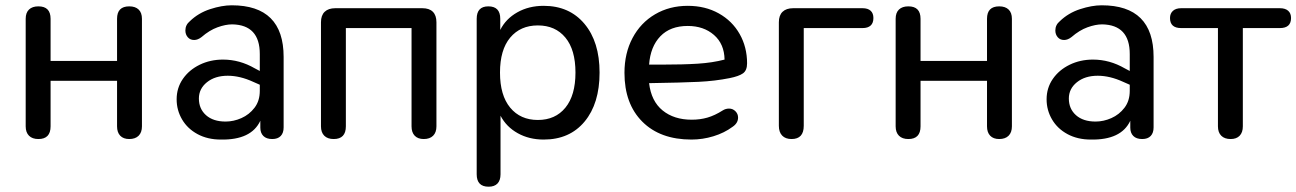

<svg xmlns="http://www.w3.org/2000/svg" viewBox="-20 -518 4895 725"><path d="M77 -41V-447Q77 -470 89.5 -482Q102 -494 125 -494Q171 -494 171 -447V-288H422V-447Q422 -494 468 -494Q491 -494 503.5 -482Q516 -470 516 -447V-41Q516 -18 503.5 -5.5Q491 7 468 7Q446 7 434 -5.5Q422 -18 422 -41V-213H171V-41Q171 7 125 7Q102 7 89.5 -5.5Q77 -18 77 -41Z M647 -143Q647 -186 670.5 -220Q694 -254 734 -273.5Q774 -293 822 -293Q885 -293 942 -260L961 -250V-314Q961 -424 857 -426Q832 -426 801.5 -415Q771 -404 741 -378Q727 -367 713 -367Q698 -367 689 -377.5Q680 -388 680 -403Q680 -424 697 -438Q729 -469 773.5 -483.5Q818 -498 855 -498Q1051 -498 1051 -303V-37Q1051 -16 1040 -4.5Q1029 7 1008 7Q986 7 974.5 -4.5Q963 -16 963 -36V-62Q929 11 814 9Q764 9 726 -11.5Q688 -32 667.5 -67Q647 -102 647 -143ZM832 -59Q862 -59 891.5 -72Q921 -85 941 -111Q961 -137 961 -175V-198L936 -209Q886 -232 840 -232Q792 -232 761.5 -207.5Q731 -183 731 -146Q731 -107 758 -83Q785 -59 832 -59Z M1192 -41V-434Q1192 -460 1206 -473.5Q1220 -487 1246 -487H1575Q1601 -487 1614.5 -473.5Q1628 -460 1628 -434V-41Q1628 -18 1615.5 -5.5Q1603 7 1580 7Q1558 7 1546 -5.5Q1534 -18 1534 -41V-412H1286V-41Q1286 7 1240 7Q1217 7 1204.5 -5.5Q1192 -18 1192 -41Z M1780 140V-447Q1780 -494 1824 -494Q1869 -494 1869 -447V-405Q1890 -447 1933.5 -471.5Q1977 -496 2033 -496Q2130 -496 2187 -428Q2244 -360 2244 -244Q2244 -127 2187.5 -59Q2131 9 2033 9Q1978 9 1935 -15Q1892 -39 1870 -81V140Q1870 163 1858.5 175Q1847 187 1825 187Q1780 187 1780 140ZM2153 -244Q2153 -330 2115 -376Q2077 -422 2011 -422Q1945 -422 1906.5 -376Q1868 -330 1868 -244Q1868 -158 1906.5 -111.5Q1945 -65 2011 -65Q2077 -65 2115 -111.5Q2153 -158 2153 -244Z M2338 -243Q2338 -317 2368.5 -374.5Q2399 -432 2453.5 -464Q2508 -496 2577 -496Q2643 -496 2694 -467.5Q2745 -439 2773 -389.5Q2801 -340 2801 -279Q2801 -252 2785.5 -241Q2770 -230 2735 -223Q2680 -212 2618 -209Q2556 -206 2431 -204Q2439 -136 2482 -101Q2525 -66 2592 -66Q2624 -66 2651.5 -74Q2679 -82 2709 -101Q2720 -108 2733 -108Q2747 -108 2757 -98Q2767 -88 2767 -74Q2767 -53 2746 -39Q2715 -16 2674 -3.5Q2633 9 2591 9Q2473 9 2405.5 -58.5Q2338 -126 2338 -243ZM2479 -274Q2559 -274 2614.5 -277.5Q2670 -281 2716 -293Q2715 -352 2676 -386Q2637 -420 2577 -420Q2511 -420 2473.5 -381Q2436 -342 2431 -274Z M2921 -43V-434Q2921 -460 2935 -473.5Q2949 -487 2975 -487H3237Q3257 -487 3267.5 -477.5Q3278 -468 3278 -450Q3278 -431 3267.5 -421.5Q3257 -412 3237 -412H3015V-43Q3015 7 2969 7Q2946 7 2933.5 -6Q2921 -19 2921 -43Z M3362 -41V-447Q3362 -470 3374.5 -482Q3387 -494 3410 -494Q3456 -494 3456 -447V-288H3707V-447Q3707 -494 3753 -494Q3776 -494 3788.5 -482Q3801 -470 3801 -447V-41Q3801 -18 3788.5 -5.5Q3776 7 3753 7Q3731 7 3719 -5.5Q3707 -18 3707 -41V-213H3456V-41Q3456 7 3410 7Q3387 7 3374.5 -5.5Q3362 -18 3362 -41Z M3932 -143Q3932 -186 3955.5 -220Q3979 -254 4019 -273.5Q4059 -293 4107 -293Q4170 -293 4227 -260L4246 -250V-314Q4246 -424 4142 -426Q4117 -426 4086.5 -415Q4056 -404 4026 -378Q4012 -367 3998 -367Q3983 -367 3974 -377.5Q3965 -388 3965 -403Q3965 -424 3982 -438Q4014 -469 4058.5 -483.5Q4103 -498 4140 -498Q4336 -498 4336 -303V-37Q4336 -16 4325 -4.5Q4314 7 4293 7Q4271 7 4259.5 -4.5Q4248 -16 4248 -36V-62Q4214 11 4099 9Q4049 9 4011 -11.5Q3973 -32 3952.5 -67Q3932 -102 3932 -143ZM4117 -59Q4147 -59 4176.5 -72Q4206 -85 4226 -111Q4246 -137 4246 -175V-198L4221 -209Q4171 -232 4125 -232Q4077 -232 4046.5 -207.5Q4016 -183 4016 -146Q4016 -107 4043 -83Q4070 -59 4117 -59Z M4579 -41V-412H4440Q4398 -412 4398 -450Q4398 -467 4409 -477Q4420 -487 4440 -487H4813Q4833 -487 4844 -477.5Q4855 -468 4855 -450Q4855 -412 4813 -412H4673V-41Q4673 -18 4661 -5.5Q4649 7 4627 7Q4604 7 4591.5 -5.5Q4579 -18 4579 -41Z"/></svg>

Font: SN Pro
Style: Regular
Weight: 400
Designer: Tobias Whetton
Foundry: Supernotes
Version: Version 1.003